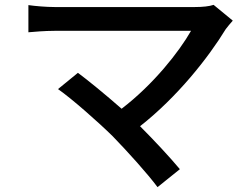

<svg xmlns="http://www.w3.org/2000/svg" viewBox="-20 -717 1040 791"><path d="M939 -632 860 -697C843 -691 815 -688 783 -688H205C171 -688 124 -692 97 -696V-584C118 -586 165 -590 205 -590H767C718 -504 613 -370 481 -269C414 -328 339 -389 301 -417L219 -350C275 -311 384 -215 444 -156C508 -90 589 0 629 54L721 -20C681 -68 616 -138 557 -197C710 -317 838 -479 910 -597C917 -607 928 -619 939 -632Z"/></svg>

Font: Noto Sans HK Medium
Style: Regular
Weight: 500
Designer: Ryoko NISHIZUKA 西塚涼子 (kana, bopomofo & ideographs); Paul D. Hunt (Latin, Greek & Cyrillic); Sandoll Communications 산돌커뮤니
Foundry: Adobe
Version: Version 2.002;hotconv 1.0.116;makeotfexe 2.5.65601